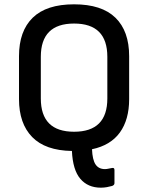

<svg xmlns="http://www.w3.org/2000/svg" viewBox="-20 -687 686 889"><path d="M447 182Q387 182 352 141Q317 100 313 12Q190 10 129 -52.5Q68 -115 68 -228V-427Q68 -543 131.5 -605Q195 -667 323 -667Q451 -667 514.5 -605Q578 -543 578 -427V-228Q578 -133 535 -73.5Q492 -14 406 4Q408 53 422.5 74.5Q437 96 466 96Q474 96 482 94Q490 92 498 91Q510 88 510 100V161Q510 170 499 174Q489 177 475 179.5Q461 182 447 182ZM323 -77Q477 -77 477 -231V-424Q477 -578 323 -578Q169 -578 169 -424V-231Q169 -77 323 -77Z"/></svg>

Font: Sofia Sans SemiBold
Style: Regular
Weight: 600
Designer: Botio Nikoltchev, Ani Petrova
Foundry: lettersoup
Version: Version 4.101; ttfautohint (v1.8.4.7-5d5b)